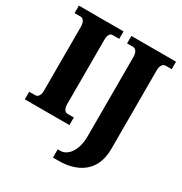

<svg xmlns="http://www.w3.org/2000/svg" viewBox="-214 -871 1201 1267"><g transform="rotate(30 386.5 -237.0)"><path d="M19 0H359V-58H310C293 -58 277 -76 277 -110V-600C277 -641 289 -657 310 -657H359V-714H19V-657H66C81 -657 100 -641 100 -601V-109C100 -73 81 -58 66 -58H19ZM372 240H417C544 240 677 181 677 0V-601C677 -641 696 -657 712 -657H759V-714H419V-657H467C480 -657 500 -641 500 -603V1C500 131 436 177 394 177H372Z"/></g></svg>

Font: Noto Serif Myanmar Condensed Black
Style: Regular
Weight: 900
Width: 3
Designer: Ben Mitchell and the Monotype Design Team
Foundry: Monotype Imaging Inc.
Version: Version 2.106